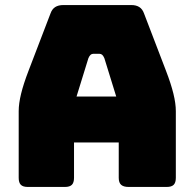

<svg xmlns="http://www.w3.org/2000/svg" viewBox="-20 -740 770 760"><path d="M330 -510 283 -358H440L393 -510Q389 -519 384.5 -523Q380 -527 374 -527H349Q343 -527 338.5 -523Q334 -519 330 -510ZM273 -36Q273 -17 264.5 -8.5Q256 0 237 0H90Q71 0 62.5 -8.5Q54 -17 54 -36V-300Q54 -330 63.5 -369Q73 -408 93 -460L180 -687Q186 -704 198.5 -712Q211 -720 231 -720H500Q519 -720 531.5 -712Q544 -704 550 -687L637 -460Q657 -408 666.5 -369Q676 -330 676 -300V-36Q676 -17 667.5 -8.5Q659 0 640 0H489Q469 0 459.5 -8.5Q450 -17 450 -36V-176H273Z"/></svg>

Font: Bungee
Style: Regular
Weight: 400
Designer: David Jonathan Ross
Foundry: David Jonathan Ross
Version: Version 1.001;PS 1.0;hotconv 1.0.72;makeotf.lib2.5.5900